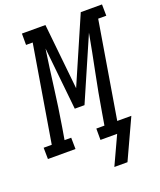

<svg xmlns="http://www.w3.org/2000/svg" viewBox="-210 -836 929 1113"><g transform="rotate(-20 254.5 -280.0)"><path d="M300 175 381 0H278V-70H328L341 -147Q360 -262 383.5 -377Q407 -492 428 -607L260 -221H200L160 -607Q143 -492 128.5 -377Q114 -262 95 -147L82 -70H123L124 0H-46L-47 -70H3L102 -665H61V-735H206L248 -330L424 -735H555L556 -665H506L407 -70H494L381 175Z"/></g></svg>

Font: Iosevka Curly Slab
Style: Italic
Weight: 400
Italic angle: -9°
Monospace: yes
Designer: Belleve Invis
Foundry: Belleve Invis
Version: Version 22.1.2; ttfautohint (v1.8.4)